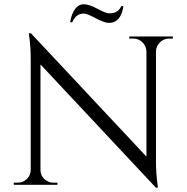

<svg xmlns="http://www.w3.org/2000/svg" viewBox="-20 -872 881 906"><path d="M496 -809Q538 -809 552 -843H562Q556 -793 527 -773Q513 -764 493 -764Q473 -764 431.5 -786Q390 -808 376 -808Q338 -808 321 -767H311Q317 -806 334 -829Q351 -852 375.5 -852Q400 -852 440 -830.5Q480 -809 496 -809ZM778 -690Q753 -690 735 -672.5Q717 -655 716 -630V-114Q716 -56 723 -4L725 14H716L171 -568V-70Q172 -35 202 -18Q216 -10 232 -10H251V0H45V-10H64Q89 -10 107 -27.5Q125 -45 125 -71V-590Q125 -651 118 -699L116 -715H126L671 -133V-629Q670 -655 652 -672.5Q634 -690 609 -690H590V-700H796V-690Z"/></svg>

Font: Cinzel
Style: Regular
Weight: 400
Designer: Natanael Gama
Version: Version 1.001;PS 001.001;hotconv 1.0.56;makeotf.lib2.0.21325